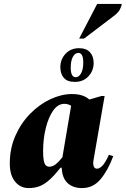

<svg xmlns="http://www.w3.org/2000/svg" viewBox="-20 -950 642 980"><path d="M126 10Q84 10 57 -23Q30 -56 30 -115Q30 -193 59 -258Q88 -323 135 -370.5Q182 -418 238 -444Q294 -470 348 -470Q405 -470 436 -442L498 -460H514L457 -131Q454 -113 458.5 -101Q463 -89 475 -89Q488 -89 503 -104.5Q518 -120 536 -160L558 -153Q531 -80 493 -35Q455 10 399 10Q352 10 324.5 -16Q297 -42 295 -94H289Q258 -55 233 -32.5Q208 -10 183 0Q158 10 126 10ZM200 -178Q200 -136 207 -117.5Q214 -99 231 -99Q249 -99 265 -112Q281 -125 299 -148V-150L343 -410Q328 -420 308 -420Q276 -420 252 -386.5Q228 -353 214 -297.5Q200 -242 200 -178ZM362 -532Q323 -532 305.5 -553Q288 -574 288 -607Q288 -647 314.5 -675.5Q341 -704 383 -704Q421 -704 439.5 -683Q458 -662 458 -629Q458 -589 431.5 -560.5Q405 -532 362 -532ZM366 -556Q383 -556 394 -576Q405 -596 405 -631Q405 -680 380 -680Q363 -680 352 -660Q341 -640 341 -605Q341 -556 366 -556ZM384 -753 476 -930H602Q599 -915 591 -900Q583 -885 559 -867L409 -753Z"/></svg>

Font: Spectral ExtraBold
Style: Italic
Weight: 800
Italic angle: -10°
Designer: Jean-Baptiste Levee
Foundry: Production Type
Version: Version 2.001